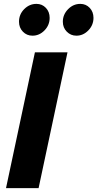

<svg xmlns="http://www.w3.org/2000/svg" viewBox="-20 -970 502 990"><path d="M11 0 160 -700H328L179 0ZM147.5 -786Q118 -786 98 -806.7Q78 -827.4 78 -858Q78 -896 104.8 -923Q131.7 -950 168 -950Q197 -950 216.5 -929.5Q236 -909 236 -878Q236 -840.5 209.5 -813.3Q183 -786 147.5 -786ZM374 -786Q344.8 -786 324.4 -806.7Q304 -827.4 304 -858Q304 -894.8 330.8 -922.4Q357.7 -950 394 -950Q423 -950 442.5 -929.5Q462 -909 462 -878Q462 -840.5 435.5 -813.3Q409 -786 374 -786Z"/></svg>

Font: Red Hat Text VF
Style: Italic
Weight: 400
Italic angle: -12°
Designer: Pentagram, MCKL
Foundry: Pentagram, MCKL
Version: Version 1.023